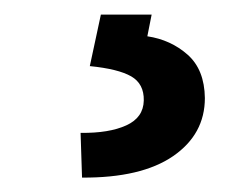

<svg xmlns="http://www.w3.org/2000/svg" viewBox="-20 -23 346 264"><path d="M118.7 -2.9H188.5L182.6 26.9Q214.8 31.7 238 52.2Q261.2 72.8 261.7 111.8Q261.7 161.6 218 191.7Q174.3 221.7 92.8 221.2L90.8 159.7Q129.9 160.2 153.6 149.4Q177.2 138.7 177.7 115.2Q178.2 92.3 160.4 82Q142.6 71.8 103.5 67.9Z"/></svg>

Font: Inter Cardless Tabular Medium
Style: Regular
Weight: 500
Designer: Rasmus Andersson
Foundry: rsms
Version: Version 4.000;git-4fc901f